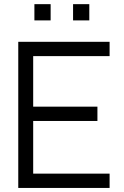

<svg xmlns="http://www.w3.org/2000/svg" viewBox="-20 -926 610 946"><path d="M340 -825.5V-905.5H420V-825.5ZM149.5 -825.5V-905.5H229.5V-825.5ZM70 0V-720H520V-649.5H143.5V-400.5H460V-330H143.5V-70.5H520V0Z"/></svg>

Font: Cns Manrope
Style: Regular
Weight: 400
Designer: Mikhail Sharanda
Foundry: Mikhail Sharanda
Version: Version 4.504